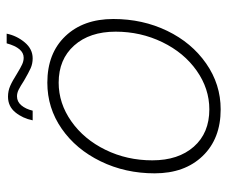

<svg xmlns="http://www.w3.org/2000/svg" viewBox="-73 -599 682 576"><g transform="rotate(-90 268.0 -311.0)"><path d="M36 -188Q36 -276 72 -350Q108 -424 170 -467Q232 -510 308 -510Q396 -510 447.5 -456Q499 -402 499 -312Q499 -224 463.5 -150.5Q428 -77 365.5 -33.5Q303 10 228 10Q140 10 88 -44Q36 -98 36 -188ZM461 -305Q461 -383 419.5 -429.5Q378 -476 308 -476Q246 -476 192 -438Q138 -400 106.5 -335.5Q75 -271 75 -195Q75 -117 116 -70.5Q157 -24 228 -24Q290 -24 344 -62Q398 -100 429.5 -165Q461 -230 461 -305ZM266 -628Q283 -628 298 -621.5Q313 -615 335 -601Q353 -590 363 -585.5Q373 -581 383 -581Q412 -581 426 -632H455Q449 -602 429 -578Q409 -554 381 -554Q365 -554 351.5 -560Q338 -566 314 -580Q297 -591 287 -596Q277 -601 267 -601Q251 -601 240 -588Q229 -575 224 -554H195Q201 -584 219 -606Q237 -628 266 -628Z"/></g></svg>

Font: Sarabun Thin
Style: Italic
Weight: 250
Italic angle: -10°
Designer: Suppakit Chalermlarp | Katatrad Co.,Ltd.
Foundry: Cadson Demak Co.,Ltd.
Version: Version 1.000; ttfautohint (v1.6)